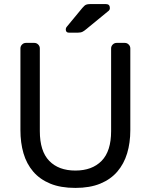

<svg xmlns="http://www.w3.org/2000/svg" viewBox="-20 -910 738 940"><path d="M80 0ZM591 -700Q602 -700 610 -692Q618 -684 618 -673V-273Q618 -211 602.5 -159.5Q587 -108 554.5 -70Q522 -32 471 -11Q420 10 349 10Q277 10 226 -11Q175 -32 142.5 -70Q110 -108 95 -159.5Q80 -211 80 -273V-673Q80 -684 88 -692Q96 -700 107 -700H148Q159 -700 167 -692Q175 -684 175 -673V-268Q175 -170 221 -122.5Q267 -75 349 -75Q431 -75 477.5 -122.5Q524 -170 524 -268V-673Q524 -684 532 -692Q540 -700 551 -700ZM383 -871Q394 -884 401.5 -887Q409 -890 420 -890H499Q518 -890 518 -870Q518 -863 513 -858L402 -767Q394 -760 385 -755Q376 -750 360 -750H318Q302 -750 302 -766Q302 -774 307 -779Z"/></svg>

Font: Rubik
Style: Regular
Weight: 400
Designer: Hubert & Fischer
Foundry: Hubert & Fischer
Version: Version 1.002; ttfautohint (v1.6)